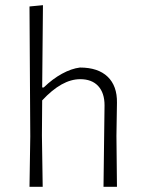

<svg xmlns="http://www.w3.org/2000/svg" viewBox="-20 -722 553 742"><path d="M432 -325 430 -197 432 0H380L384 -315Q384 -363 359.5 -389.5Q335 -416 290 -416Q219 -416 143 -334L142 -198L145 0H94L97 -195L94 -697L146 -702L143 -384H149Q183 -417 219.5 -437Q256 -457 289 -461Q359 -461 396 -425.5Q433 -390 432 -325Z"/></svg>

Font: Luna Sans Light
Style: Regular
Weight: 300
Designer: Juan Pablo del Peral
Foundry: Huerta Tipografica
Version: Version 2.001; ttfautohint (v1.5)